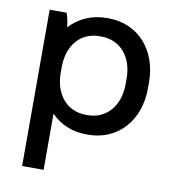

<svg xmlns="http://www.w3.org/2000/svg" viewBox="-82 -599 783 871"><g transform="rotate(10 310.0 -164.0)"><path d="M78 200H177V-59C217 -17 273 8 339 8H348C484 8 579 -97 579 -246V-274C579 -423 484 -528 348 -528H339C270 -528 211 -500 170 -455C168 -477 162 -504 156 -520H78ZM322 -79C235 -79 177 -147 177 -248V-273C177 -373 234 -441 322 -441H330C417 -441 476 -374 476 -273V-248C476 -147 417 -79 330 -79Z"/></g></svg>

Font: Fixel Text Medium
Style: Regular
Weight: 500
Width: 4
Designer: AlfaBravo + MacPaw
Foundry: Kyrylo Tkachov, Marchela Mozhyna, Serhii Makarenko, Maria Weinstein, Zakhar Kryvoshyya
Version: Version 1.211